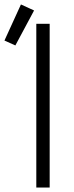

<svg xmlns="http://www.w3.org/2000/svg" viewBox="-74 -842 332 862"><path d="M89 0V-735H149V0ZM-5 -638 -54 -660 20 -822 79 -795Z"/></svg>

Font: Iosevka QP Light
Style: Regular
Weight: 300
Designer: Belleve Invis
Foundry: Belleve Invis
Version: Version 20.0.0; ttfautohint (v1.8.4)